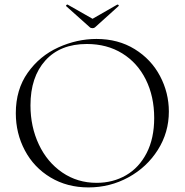

<svg xmlns="http://www.w3.org/2000/svg" viewBox="-20 -806 806 838"><path d="M49 -312Q49 -415 101 -488.5Q153 -562 234.5 -599Q316 -636 401 -636Q496 -636 568 -591.5Q640 -547 678.5 -474Q717 -401 717 -319Q717 -228 669 -152Q621 -76 540.5 -32Q460 12 366 12Q273 12 200.5 -31.5Q128 -75 88.5 -149.5Q49 -224 49 -312ZM653 -291Q653 -385 616.5 -458.5Q580 -532 513.5 -573Q447 -614 359 -614Q243 -614 178 -542Q113 -470 113 -346Q113 -253 149.5 -175.5Q186 -98 252 -53Q318 -8 402 -8Q473 -8 530 -41Q587 -74 620 -138Q653 -202 653 -291ZM268 -780Q268 -782 270.5 -784.5Q273 -787 275 -786L384 -724L492 -786H493Q496 -786 498 -783Q500 -780 497 -779L395 -687Q391 -683 384 -683Q376 -683 372 -687L269 -779Q269 -779 268.5 -779.5Q268 -780 268 -780Z"/></svg>

Font: Cormorant SC Light
Style: Regular
Weight: 300
Designer: Christian Thalmann (Catharsis Fonts)
Foundry: Catharsis Fonts
Version: Version 4.000